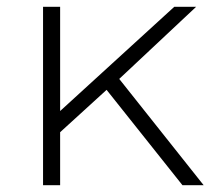

<svg xmlns="http://www.w3.org/2000/svg" viewBox="-20 -542 616 562"><path d="M292 -279 156 -155V0H106V-522H156V-217L490 -522H554L329 -311L576 0H514Z"/></svg>

Font: Montserrat Atlas Light
Style: Regular
Weight: 300
Designer: Julieta Ulanovsky
Foundry: Julieta Ulanovsky
Version: Version 7.200